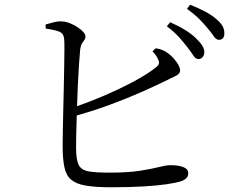

<svg xmlns="http://www.w3.org/2000/svg" viewBox="-20 -801 1040 820"><path d="M781 -598.3Q765.6 -618.5 744.8 -641.8Q724.1 -665 692.6 -688.6L706.9 -706.1Q744.6 -689.2 772.6 -671.7Q800.6 -654.3 818.5 -636Q836.7 -618.3 844.9 -604.4Q853.2 -590.5 852.4 -575.7Q851.6 -563.4 844 -555.7Q836.3 -547.9 825.2 -548.7Q813.8 -550.3 804.9 -565Q795.9 -579.7 781 -598.3ZM866.5 -680.5Q850.6 -699.9 831.3 -719.4Q812 -739 778.7 -763.5L792 -780.8Q829.1 -766.1 857.6 -750.8Q886.1 -735.4 904.1 -719.4Q923.9 -702.5 931.4 -687.8Q938.9 -673.1 938.1 -656.7Q938.1 -644.2 931.7 -637.5Q925.3 -630.9 914.4 -630.9Q902.3 -631.7 892.6 -646.6Q882.9 -661.5 866.5 -680.5ZM174.7 -696.5Q192.1 -701.1 210.7 -706.1Q229.4 -711 245.7 -709.4Q261.4 -708.6 278.3 -701.9Q295.3 -695.3 310.5 -685.4Q325.8 -675.5 335.4 -664.9Q344.9 -654.3 344.9 -645.6Q344.9 -636.2 340 -630Q335.1 -623.8 330 -615.3Q324.8 -606.8 322.6 -591Q320.2 -568.4 317.3 -525.1Q314.4 -481.9 312.1 -429.6Q309.9 -377.3 308.3 -325.3Q306.7 -273.3 305.7 -231.6Q304.7 -190 304.9 -168.5Q305.1 -119.7 315.7 -97.4Q326.3 -75.1 357 -69.4Q387.7 -63.7 447.4 -63.7Q526.8 -63.7 577.8 -71.7Q628.8 -79.8 659.6 -87.7Q690.3 -95.6 707.4 -95.6Q742 -95.6 762.9 -87.4Q783.9 -79.2 783.9 -61.6Q783.9 -46.9 774.6 -38.8Q765.3 -30.7 750.6 -25.9Q730.3 -19.9 690.3 -14Q650.3 -8.2 591.2 -4.7Q532.2 -1.2 454.4 -1.2Q387.3 -1.2 346.2 -8.4Q305.2 -15.5 283.9 -33.6Q262.6 -51.8 255.3 -85.8Q248 -119.7 247.6 -172.4Q247.4 -194.9 248.2 -234.3Q249 -273.8 250 -321.9Q251 -370.1 252.3 -420.7Q253.5 -471.2 254.2 -516Q254.9 -560.7 255.1 -593.1Q255.3 -625.6 253.7 -637.1Q251.4 -658.4 233.1 -665.9Q214.7 -673.3 175.4 -678.8ZM631.1 -581.7 645.4 -595Q660.1 -592.3 671.3 -588.2Q682.6 -584 692.6 -577.1Q713.4 -563.3 731.3 -539.8Q749.2 -516.3 749.2 -500.3Q749.2 -485.6 731.3 -477.4Q713.3 -469.2 685.1 -454.6Q647.9 -436.4 586.6 -409Q525.3 -381.7 447.5 -352.9Q369.7 -324.2 281.3 -300.6L274.2 -335.6Q348 -359.9 419.5 -390.3Q491 -420.8 549.7 -452.2Q608.4 -483.7 642.8 -510.6Q656.1 -520.8 658.5 -528.4Q661 -536 654.8 -548.3Q651.2 -557.6 644.5 -566.2Q637.9 -574.9 631.1 -581.7Z"/></svg>

Font: Noto Serif JP
Style: Regular
Weight: 200
Designer: Ryoko NISHIZUKA 西塚涼子 (kana & ideographs); Frank Grießhammer (Latin, Greek & Cyrillic); Wenlong ZHANG 张文龙 (bopomofo); San
Foundry: Adobe
Version: Version 2.001;hotconv 1.1.0;makeotfexe 2.6.0